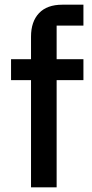

<svg xmlns="http://www.w3.org/2000/svg" viewBox="-20 -797 393 817"><path d="M112 0V-456H27V-545H112V-641Q112 -705 146 -741Q180 -777 245 -777H335V-688H221V-545H335V-456H221V0Z"/></svg>

Font: IBM Plex Sans JP Medium
Style: Regular
Weight: 500
Designer: Mike Abbink; Paul van der Laan; Pieter van Rosmalen; Wujin Sim; Yejin Wi; Jinhee Kim; Boomi Park; Yona Kim; Kichan Ma
Foundry: Sandoll Inc.
Version: Version 1.001